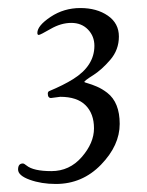

<svg xmlns="http://www.w3.org/2000/svg" viewBox="-20 -805 367 478"><path d="M130 -564 107 -561Q99 -561 99 -572Q99 -576 102 -578Q138 -593 162 -608Q215 -641 215 -691Q215 -715 199 -731.5Q183 -748 157.5 -748Q132 -748 106 -733Q80 -718 76.5 -718Q73 -718 73 -723Q73 -741 106 -763Q139 -785 180 -785Q221 -785 248.5 -766Q276 -747 276 -714Q276 -681 254.5 -656Q233 -631 211.5 -617.5Q190 -604 190 -601Q190 -600 199 -597.5Q208 -595 221 -589.5Q234 -584 247 -574Q278 -550 278 -496.5Q278 -443 231.5 -395Q185 -347 119 -347Q83 -347 54 -357.5Q25 -368 25 -383Q25 -398 37 -398Q40 -398 46 -393Q63 -379 108 -379Q153 -379 183.5 -414Q214 -449 214 -485.5Q214 -522 193 -543Q172 -564 130 -564Z"/></svg>

Font: Sorts Mill Goudy
Style: Italic
Weight: 400
Italic angle: -7.40001°
Version: Version 003.101